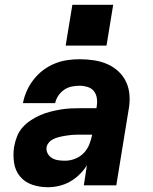

<svg xmlns="http://www.w3.org/2000/svg" viewBox="-20 -776 640 804"><path d="M180 8Q146 8 115 -2.5Q84 -13 64 -37Q44 -61 39 -94Q34 -127 39 -161Q43 -183 51 -204Q59 -225 74 -242Q89 -259 108.5 -272Q128 -285 149 -294Q170 -303 191.5 -308.5Q213 -314 234.5 -317.5Q256 -321 277 -322Q298 -323 319 -323H384L385 -331Q388 -348 385.5 -365Q383 -382 373 -394.5Q363 -407 346.5 -412Q330 -417 313 -417Q297 -417 280 -413.5Q263 -410 248.5 -400Q234 -390 224 -375Q214 -360 211 -344H76Q81 -370 92 -395Q103 -420 120.5 -442.5Q138 -465 160.5 -482Q183 -499 208.5 -509.5Q234 -520 260.5 -524Q287 -528 313 -528Q344 -528 373.5 -523.5Q403 -519 429.5 -507.5Q456 -496 477 -476Q498 -456 509.5 -430Q521 -404 522.5 -373.5Q524 -343 518 -313L467 0H331L344 -84Q331 -63 312.5 -45Q294 -27 272.5 -15Q251 -3 227 2.5Q203 8 180 8ZM253 -103Q273 -103 294 -111Q315 -119 330.5 -135Q346 -151 354 -171.5Q362 -192 366 -212H319Q310 -212 300 -212Q290 -212 280 -211Q270 -210 260 -208.5Q250 -207 239.5 -205Q229 -203 219.5 -200Q210 -197 200.5 -192Q191 -187 184 -178.5Q177 -170 175 -160Q173 -146 179.5 -133.5Q186 -121 198 -114Q210 -107 224 -105Q238 -103 253 -103ZM255 -585 283 -756H454L426 -585Z"/></svg>

Font: Iosevka SS04 Hv Ex Obl
Style: Regular
Weight: 900
Width: 7
Italic angle: -9°
Monospace: yes
Designer: Belleve Invis
Foundry: Belleve Invis
Version: Version 19.0.0; ttfautohint (v1.8.4)